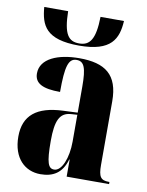

<svg xmlns="http://www.w3.org/2000/svg" viewBox="-86 -816 680 887"><g transform="rotate(10 254.5 -372.0)"><path d="M238 -606C390 -606 418 -670 423 -754H313C311 -647 286 -616 237 -616C186 -616 163 -646 161 -754H49C56 -669 81 -606 238 -606ZM165 10C224 10 266 -14 285 -80H287V0H486V-10H483C445 -10 434 -25 434 -81V-379C434 -504 372 -549 250 -549C151 -549 69 -516 69 -446C69 -399 108 -380 189 -380C189 -501 201 -539 239 -539C274 -539 286 -511 286 -422V-300L218 -297C95 -292 35 -243 35 -144C35 -42 93 10 165 10ZM224 -22C197 -22 186 -46 186 -150C186 -245 204 -284 256 -288L286 -290V-164C286 -88 260 -22 224 -22Z"/></g></svg>

Font: Noto Serif Display ExtraCondensed ExtraBold
Style: Regular
Weight: 800
Width: 2
Designer: Monotype Design Team
Foundry: Monotype Imaging Inc.
Version: Version 2.009